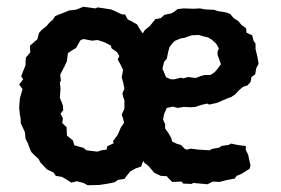

<svg xmlns="http://www.w3.org/2000/svg" viewBox="-20 -533 836 571"><path d="M241 18 228 11 209 6 192 10 178 1 164 -7 146 -10 139 -20 120 -29 116 -33 100 -50 95 -60 83 -71 73 -81 66 -98 63 -107 56 -120 54 -140 49 -151 42 -166 41 -183 39 -193 37 -213 39 -240 47 -268 37 -282 49 -297 43 -306 49 -322 56 -339V-350L57 -362L70 -377L69 -397L84 -410L91 -416L96 -435L104 -444L118 -455L128 -467L136 -473L144 -485L153 -489L174 -497L186 -502L205 -504L211 -506L228 -513L264 -508L270 -511L284 -509L310 -505L320 -501L343 -490H352L360 -475L369 -471L388 -460L394 -449L402 -437L405 -434L410 -443L426 -456L433 -465L442 -476L458 -479L469 -489L489 -493L498 -498L508 -506L526 -508L556 -507L574 -508L591 -505L611 -504H616L628 -500L653 -496L665 -491L675 -479L689 -470L698 -459L712 -449L713 -436L730 -428L734 -412L740 -403V-387L746 -362L749 -343L742 -330L739 -312L728 -304L725 -289L716 -279L703 -275L690 -264L679 -252L667 -244L660 -242L639 -233L625 -227L602 -222L596 -225L579 -221L561 -215L547 -214L526 -215L508 -212L494 -216L476 -212L468 -194L465 -177L471 -164V-151L481 -137L489 -123L492 -112L507 -105L518 -102L530 -90L535 -88L548 -91L570 -88L604 -86L610 -90L632 -94L639 -99L660 -102L667 -106L691 -101L711 -99V-87L718 -73L725 -40L722 -31L700 -17L684 -10L678 -2L652 3L633 8L613 7L597 15L587 14L554 11L551 14L525 13L520 7L492 8L482 -2L476 -9L458 -10L439 -19L427 -33L421 -40L408 -50V-55L404 -50L400 -38L383 -32L367 -23L356 -9L350 -1L331 2L321 9L302 13L289 15L276 17ZM489 -297H498L518 -302L526 -300L539 -304L562 -301L575 -306L588 -310H606L619 -319L626 -327L637 -342L627 -370V-380L631 -389L623 -403L610 -415L598 -422L588 -424L571 -429L550 -428L527 -420L518 -419L499 -411L491 -402L484 -393L480 -378L476 -358L468 -349L463 -328L467 -320L474 -303ZM270 -82 281 -86 297 -88 299 -98 318 -107 316 -113 330 -132 339 -153 349 -168 346 -180 342 -192 350 -210V-235L348 -240L347 -243L344 -255L350 -269L346 -289L342 -303L346 -325L339 -340L330 -356L335 -366L328 -378L312 -389L309 -398L289 -408L270 -414L254 -412L228 -417L219 -413L206 -390L197 -385L182 -375L179 -351L171 -334L159 -311L161 -293L158 -287L160 -270L158 -242L167 -220L168 -205L160 -195L167 -181L165 -167L178 -155L179 -130L197 -115L201 -101L229 -93L237 -86Z"/></svg>

Font: Winky Rough Medium
Style: Regular
Weight: 500
Designer: Simon Atzbach
Foundry: typofactur
Version: Version 1.206; ttfautohint (v1.8.4.7-5d5b)